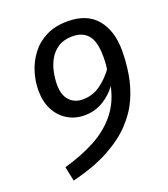

<svg xmlns="http://www.w3.org/2000/svg" viewBox="-130 -772 778 888"><g transform="rotate(-20 259.0 -328.0)"><path d="M407 -416 392 -331Q367 -295 325.5 -269Q284 -243 231 -243Q185 -243 148 -265.5Q111 -288 90 -328.5Q69 -369 69 -424Q69 -469 83 -514Q97 -559 125.5 -596.5Q154 -634 198.5 -656.5Q243 -679 304 -679Q400 -679 448 -621Q496 -563 496 -466Q496 -409 486.5 -351Q477 -293 452.5 -237.5Q428 -182 381.5 -132.5Q335 -83 261 -43Q187 -3 80 23L65 -48Q154 -73 222 -110Q290 -147 333.5 -202.5Q377 -258 392 -336L398 -382Q402 -413 403.5 -429.5Q405 -446 405 -468Q405 -543 378.5 -574.5Q352 -606 302 -606Q260 -606 232 -588Q204 -570 188 -541.5Q172 -513 165.5 -480.5Q159 -448 159 -420Q159 -368 184 -341.5Q209 -315 249 -315Q297 -315 336.5 -343Q376 -371 407 -416Z"/></g></svg>

Font: Fira Sans Variable
Style: Italic
Weight: 397
Italic angle: -8°
Designer: Carrois Corporate & Edenspiekermann AG
Foundry: Carrois Corporate GbR & Edenspiekermann AG
Version: Version 4.202